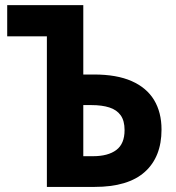

<svg xmlns="http://www.w3.org/2000/svg" viewBox="-20 -734 692 754"><path d="M164.1 0V-591.3H8.3V-713.9H307.1V-441.4H349.6Q438.5 -441.4 497.1 -415.5Q555.7 -389.6 585 -341.3Q614.3 -293 614.3 -225.1Q614.3 -117.7 548.6 -58.8Q482.9 0 351.6 0ZM307.1 -120.6H345.2Q404.3 -120.6 436.8 -145Q469.2 -169.4 469.2 -223.1Q469.2 -259.8 453.9 -281.2Q438.5 -302.7 409.4 -312Q380.4 -321.3 338.9 -321.3H307.1Z"/></svg>

Font: Open Sans SemiCondensed
Style: Bold
Weight: 700
Width: 4
Designer: Monotype Design Team
Foundry: Monotype Imaging Inc.
Version: Version 3.003